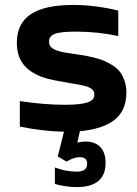

<svg xmlns="http://www.w3.org/2000/svg" viewBox="-20 -529 558 784"><path d="M264.2 -189.9Q194.8 -201.7 175.8 -207Q76.2 -233.9 54.7 -307.6Q48.8 -328.6 48.8 -354Q48.8 -433.1 105.7 -470.9Q162.6 -508.8 278.8 -508.8Q368.7 -508.8 462.9 -485.8V-381.8Q379.4 -399.9 290 -399.9Q227.1 -399.9 203.6 -390.6Q180.2 -381.3 180.2 -359.9Q180.2 -347.2 187 -338.4Q193.8 -329.6 209.2 -324Q224.6 -318.4 239.5 -315.4Q254.4 -312.5 279.8 -309.1Q305.7 -305.7 322.5 -302.7Q339.4 -299.8 364.3 -293.7Q389.2 -287.6 405.8 -280.5Q422.4 -273.4 440.9 -261.5Q459.5 -249.5 470.5 -234.6Q481.4 -219.7 488.8 -198.2Q496.1 -176.8 496.1 -150.9Q496.1 -78.6 448.5 -40.3Q400.9 -2 306.2 6.8L295.9 53.2Q317.9 48.8 328.1 48.8Q368.2 48.8 389.6 71.3Q411.1 93.8 411.1 137.2Q411.1 185.5 381.3 210.2Q351.6 234.9 294.9 234.9Q248.5 234.9 204.1 222.2V154.8Q249.5 171.9 293.9 171.9Q335.9 171.9 335.9 139.2Q335.9 112.8 305.2 112.8Q281.7 112.8 252 130.9L215.8 109.9L241.2 8.8Q155.3 7.3 61 -12.2V-116.2Q161.6 -101.1 245.1 -101.1Q307.6 -101.1 336.4 -110.6Q365.2 -120.1 365.2 -141.1Q365.2 -148.9 363 -155Q360.8 -161.1 354.2 -165.8Q347.7 -170.4 341.3 -173.3Q335 -176.3 320.8 -179.4Q306.6 -182.6 296.1 -184.6Q285.6 -186.5 264.2 -189.9Z"/></svg>

Font: LT Wave Text Bold
Style: Regular
Weight: 700
Designer: Daniel Lyons
Version: Version 2.5 (Glyphs App)